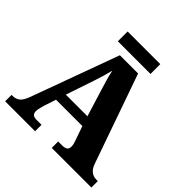

<svg xmlns="http://www.w3.org/2000/svg" viewBox="-217 -1030 1206 1206"><g transform="rotate(45 386.0 -427.0)"><path d="M6 0V-57H15Q41 -57 60.5 -70.5Q80 -84 97 -128L311 -714H473L681 -122Q693 -87 713 -72Q733 -57 761 -57H772V0H420V-57H457Q476 -57 489 -64.5Q502 -72 502 -92Q502 -105 498.5 -118Q495 -131 492 -138L459 -233H225L199 -155Q196 -143 191 -124.5Q186 -106 186 -93Q186 -76 195.5 -66.5Q205 -57 228 -57H272V0ZM246 -299H438L380 -487Q371 -516 362 -547.5Q353 -579 346 -612Q338 -579 329 -549Q320 -519 310 -489ZM240 -767V-854H530V-767Z"/></g></svg>

Font: Noto Serif Lao ExtraBold
Style: Regular
Weight: 800
Designer: Monotype Design Team
Foundry: Monotype Imaging Inc.
Version: Version 2.003; ttfautohint (v1.8.4.7-5d5b)